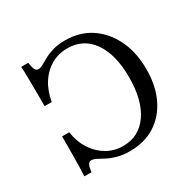

<svg xmlns="http://www.w3.org/2000/svg" viewBox="-133 -728 902 887"><g transform="rotate(-30 317.5 -285.0)"><path d="M321 11.3Q282.3 11.3 254 3.2Q225.8 -4.8 205.6 -15.3Q185.5 -25.8 170.6 -33.9Q155.6 -41.9 142.7 -41.9Q132.3 -41.9 126.2 -31Q120.2 -20.2 116.9 6.5H79Q80.6 -16.1 81 -43.5Q81.5 -71 81.9 -110.1Q82.3 -149.2 82.3 -204.8H120.2Q128.2 -150.8 154.4 -110.5Q180.6 -70.2 219.4 -47.6Q258.1 -25 305.6 -25Q390.3 -25 438.7 -94.8Q487.1 -164.5 487.1 -286.3Q487.1 -408.1 439.1 -476.6Q391.1 -545.2 305.6 -545.2Q258.9 -545.2 220.2 -523.4Q181.5 -501.6 155.6 -461.7Q129.8 -421.8 120.2 -366.1H82.3Q82.3 -425 81.9 -463.7Q81.5 -502.4 81 -529Q80.6 -555.6 79 -577.4H116.9Q120.2 -551.6 126.2 -539.9Q132.3 -528.2 143.5 -528.2Q154.8 -528.2 169 -536.3Q183.1 -544.4 202.8 -555.2Q222.6 -566.1 250 -574.2Q277.4 -582.3 315.3 -582.3Q392.7 -582.3 450.8 -544Q508.9 -505.6 541.9 -437.5Q575 -369.4 575 -279Q575 -191.1 543.5 -125.8Q512.1 -60.5 455.2 -24.6Q398.4 11.3 321 11.3Z"/></g></svg>

Font: Playfair 9pt
Style: Regular
Weight: 400
Designer: Claus Eggers Sørensen
Foundry: Claus Eggers Sørensen
Version: Version 2.203